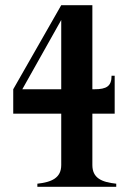

<svg xmlns="http://www.w3.org/2000/svg" viewBox="-20 -720 517 740"><path d="M336 -84V-282H422V-428H410C410 -388 391 -376 344 -376H336V-700H216L31 -376V-282H216V-84C216 -34 179 -18 124 -12V0H428V-12C371 -18 336 -34 336 -84ZM66 -376 216 -643V-376Z"/></svg>

Font: Sprat Condensed Medium
Style: Regular
Weight: 500
Width: 3
Designer: Ethan Nakache
Foundry: Collletttivo
Version: Version 2.000;Glyphs 3.2 (3217)